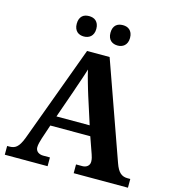

<svg xmlns="http://www.w3.org/2000/svg" viewBox="-130 -1021 1013 1128"><g transform="rotate(15 376.5 -457.5)"><path d="M217.8 -234.9 189 -148.9Q185.1 -136.7 180.9 -120.4Q176.8 -104 176.8 -91.8Q176.8 -82 180.7 -74.7Q184.6 -67.4 190.9 -62.7Q197.3 -58.1 205.3 -55.7Q213.4 -53.2 222.2 -53.2H264.2V0H3.9V-53.2H16.1Q29.3 -53.2 40.3 -56.2Q51.3 -59.1 60.8 -67.1Q70.3 -75.2 78.9 -89.4Q87.4 -103.5 96.2 -126L313 -713.9H450.2L659.2 -125Q666.5 -104 674.6 -90.1Q682.6 -76.2 692.1 -68.1Q701.7 -60.1 712.4 -56.6Q723.1 -53.2 734.9 -53.2H752.9V0H422.9V-53.2H461.9Q469.2 -53.2 477.1 -55.4Q484.9 -57.6 491 -62.3Q497.1 -66.9 501 -74.2Q504.9 -81.5 504.9 -91.8Q504.9 -104 502 -115.2Q499 -126.5 496.1 -134.8L460.9 -234.9ZM388.2 -460Q382.8 -477.1 377.2 -495.8Q371.6 -514.6 366 -534.2Q360.4 -553.7 355.2 -573Q350.1 -592.3 346.2 -609.9Q341.8 -594.7 335.9 -576.7Q330.1 -558.6 323.5 -539.6Q316.9 -520.5 310.3 -501.5Q303.7 -482.4 297.9 -464.8L238.8 -295.9H440.9ZM212.9 -853Q212.9 -870.1 217.8 -882.1Q222.7 -894 230.7 -901.4Q238.8 -908.7 249.5 -911.9Q260.3 -915 272 -915Q283.7 -915 294.4 -911.9Q305.2 -908.7 313.5 -901.4Q321.8 -894 326.9 -882.1Q332 -870.1 332 -853Q332 -836.4 326.9 -824.5Q321.8 -812.5 313.5 -805.2Q305.2 -797.9 294.4 -794.4Q283.7 -791 272 -791Q260.3 -791 249.5 -794.4Q238.8 -797.9 230.7 -805.2Q222.7 -812.5 217.8 -824.5Q212.9 -836.4 212.9 -853ZM418 -853Q418 -870.1 422.9 -882.1Q427.7 -894 436 -901.4Q444.3 -908.7 455.1 -911.9Q465.8 -915 478 -915Q489.3 -915 499.8 -911.9Q510.3 -908.7 518.6 -901.4Q526.9 -894 532 -882.1Q537.1 -870.1 537.1 -853Q537.1 -836.4 532 -824.5Q526.9 -812.5 518.6 -805.2Q510.3 -797.9 499.8 -794.4Q489.3 -791 478 -791Q465.8 -791 455.1 -794.4Q444.3 -797.9 436 -805.2Q427.7 -812.5 422.9 -824.5Q418 -836.4 418 -853Z"/></g></svg>

Font: Droids
Style: b
Weight: 700
Foundry: Ascender Corporation
Version: Version 1.00 build 113